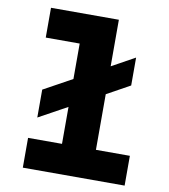

<svg xmlns="http://www.w3.org/2000/svg" viewBox="-91 -926 883 1003"><g transform="rotate(10 350.0 -424.0)"><path d="M127 -271V-419L278 -502V-690H98V-848H458V-601L581 -669V-521L458 -453V-158H638V0H98V-158H278V-354Z"/></g></svg>

Font: Martian Mono ExtraBold
Style: Regular
Weight: 800
Monospace: yes
Designer: Roman Shamin
Foundry: Evil Martians
Version: Version 1.000; ttfautohint (v1.8.4.7-5d5b)